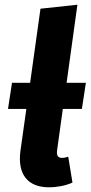

<svg xmlns="http://www.w3.org/2000/svg" viewBox="-20 -779 385 816"><path d="M247 -316H328L345 -427H263L309 -759L152 -742L108 -427H31L14 -316H92L67 -139C53 -37 99 17 188 17C223 17 259 10 288 -3L270 -113C261 -110 252 -108 244 -108C227 -108 219 -117 223 -143Z"/></svg>

Font: Fira Sans
Style: Bold Italic
Weight: 700
Italic angle: -8°
Designer: bBox Type GmbH & Carrois Corporate GbR & Edenspiekermann AG
Foundry: bBox Type GmbH & Carrois Corporate GbR & Edenspiekermann AG
Version: Version 4.301;PS 004.301;hotconv 1.0.88;makeotf.lib2.5.64775